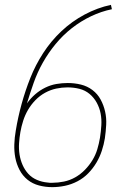

<svg xmlns="http://www.w3.org/2000/svg" viewBox="-20 -763 540 791"><path d="M195 8Q167 8 140.5 1Q114 -6 93.5 -22.5Q73 -39 60.5 -63Q48 -87 43 -113.5Q38 -140 39 -168.5Q40 -197 45 -225Q54 -280 69 -334.5Q84 -389 105 -442Q126 -495 158 -544.5Q190 -594 233 -634.5Q276 -675 328.5 -703Q381 -731 437 -743L441 -725Q397 -716 355 -696Q313 -676 276 -647Q239 -618 209 -581.5Q179 -545 156.5 -505Q134 -465 119 -422.5Q104 -380 91 -337Q106 -358 125 -374.5Q144 -391 166.5 -402Q189 -413 212.5 -417Q236 -421 259 -421Q287 -421 313.5 -414.5Q340 -408 361 -392Q382 -376 394.5 -353Q407 -330 413 -303.5Q419 -277 417.5 -249Q416 -221 412 -193Q408 -168 399.5 -142Q391 -116 377 -92.5Q363 -69 343.5 -49Q324 -29 299 -16Q274 -3 247.5 2.5Q221 8 195 8ZM196 -10Q219 -10 243.5 -15Q268 -20 290 -32.5Q312 -45 330 -63.5Q348 -82 361 -103.5Q374 -125 381 -148.5Q388 -172 392 -196Q396 -222 397.5 -247Q399 -272 394.5 -295.5Q390 -319 378.5 -340Q367 -361 349 -376Q331 -391 307.5 -397Q284 -403 258 -403Q235 -403 211.5 -398Q188 -393 166 -381Q144 -369 126 -350.5Q108 -332 95.5 -310.5Q83 -289 75.5 -265.5Q68 -242 64 -219Q60 -196 58.5 -172.5Q57 -149 60.5 -126.5Q64 -104 73 -83.5Q82 -63 96.5 -47Q111 -31 132 -22Q153 -13 176 -11Q180 -10 185 -10Q190 -10 195 -10Z"/></svg>

Font: Iosevka Curly Thin
Style: Italic
Weight: 100
Italic angle: -9°
Monospace: yes
Designer: Belleve Invis
Foundry: Belleve Invis
Version: Version 22.1.2; ttfautohint (v1.8.4)